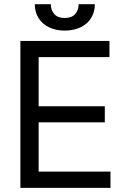

<svg xmlns="http://www.w3.org/2000/svg" viewBox="-20 -904 607 924"><path d="M78.1 -707H506.8V-628.9H166V-392.6H484.4V-315.4H166V-78.1H511.7V0H78.1ZM291 -756.8Q248 -756.8 215.3 -772.9Q182.6 -789.1 165 -817.9Q147.5 -846.7 147.5 -883.8H224.6Q224.6 -855.5 241.2 -836.4Q257.8 -817.4 291 -817.4Q325.2 -817.4 341.8 -836.4Q358.4 -855.5 358.4 -883.8H436.5Q436.5 -846.7 418.9 -817.9Q401.4 -789.1 368.2 -772.9Q335 -756.8 291 -756.8Z"/></svg>

Font: Pretendard Std Variable
Style: Regular
Weight: 400
Designer: Base glyphs from Inter by Rasmus Andersson; Hangeul glyphs from Noto Sans CJK(Source Han Sans) by Jang Soo-young and Kan
Foundry: Kil Hyung-jin
Version: Version 1.309;Glyphs 3.2 (3225)